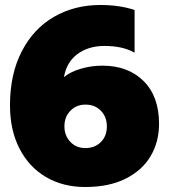

<svg xmlns="http://www.w3.org/2000/svg" viewBox="-20 -734 677 769"><path d="M20 -312Q20 -437 67 -528Q114 -619 196 -666.5Q278 -714 382 -714Q459 -714 519 -694V-523Q472 -550 398 -550Q335 -550 291 -518Q247 -486 236 -425Q261 -446 303 -458.5Q345 -471 390 -471Q493 -471 555 -409.5Q617 -348 617 -238Q617 -166 583.5 -109Q550 -52 483.5 -18.5Q417 15 321 15Q232 15 164 -25Q96 -65 58 -139Q20 -213 20 -312ZM408 -228Q408 -266 384 -290.5Q360 -315 322 -315Q286 -315 262 -290.5Q238 -266 238 -228Q238 -191 261.5 -166Q285 -141 322 -141Q360 -141 384 -165Q408 -189 408 -228Z"/></svg>

Font: Prompt ExtraBold
Style: Regular
Weight: 800
Designer: Katatrad Team
Foundry: CadsonDemak
Version: Version 1.001